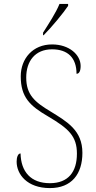

<svg xmlns="http://www.w3.org/2000/svg" viewBox="-20 -951 490 981"><path d="M200 -784V-771H203C243 -811 305 -886 328 -921V-931H284C266 -886 229 -830 200 -784ZM235 10C346 10 401 -62 401 -170C401 -285 323 -329 239 -381C157 -430 114 -467 114 -555C114 -637 158 -699 246 -699C326 -699 371 -656 371 -574C384 -574 392 -587 392 -614C392 -671 334 -724 246 -724C147 -724 86 -651 86 -561C86 -454 133 -410 226 -356C331 -294 373 -255 373 -166C373 -73 329 -15 235 -15C137 -15 87 -74 85 -167C71 -167 65 -146 65 -125C65 -61 118 10 235 10Z"/></svg>

Font: Noto Serif Thai SemiCondensed Thin
Style: Regular
Weight: 100
Width: 4
Designer: Monotype Design Team
Foundry: Monotype Imaging Inc.
Version: Version 2.002